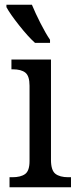

<svg xmlns="http://www.w3.org/2000/svg" viewBox="-20 -786 330 806"><path d="M20 -42H32Q67 -42 85.5 -55.5Q104 -69 104 -110V-426Q104 -467 86.5 -481Q69 -495 34 -495H28V-536H194V-115Q194 -71 212.5 -56.5Q231 -42 267 -42H278V0H20ZM190 -619V-606H143H127Q98 -632 60 -680Q22 -728 7 -756V-766H96H114Q128 -732 149.5 -689.5Q171 -647 190 -619Z"/></svg>

Font: Noto Serif Narrow
Style: Regular
Weight: 400
Width: 4
Designer: Monotype Design Team
Foundry: Monotype Imaging Inc.
Version: Version 1.001